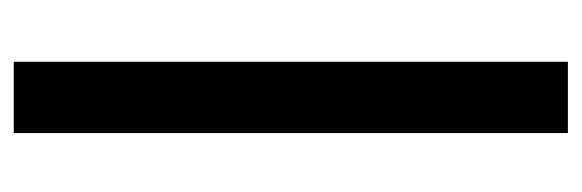

<svg xmlns="http://www.w3.org/2000/svg" viewBox="-296 -528 825 272"><g transform="rotate(-90 116.0 -392.5)"><path d="M63 0H164V-785H63Z"/></g></svg>

Font: Anybody UltraCondensed Thin
Style: Regular
Weight: 400
Version: Version 1.111